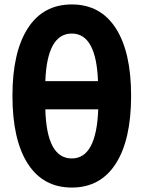

<svg xmlns="http://www.w3.org/2000/svg" viewBox="-20 -813 646 864"><path d="M570 -382Q570 -184 501 -76.5Q432 31 303 31Q174 31 105 -76.5Q36 -184 36 -382Q36 -578 105 -685.5Q174 -793 303 -793Q432 -793 501 -686Q570 -579 570 -382ZM303 -100Q414 -100 422 -321H184Q190 -100 303 -100ZM303 -662Q192 -662 184 -448H421Q413 -662 303 -662Z"/></svg>

Font: Repo
Style: Bold
Weight: 700
Designer: Stefan Peev
Foundry: Context Ltd
Version: Version 001.000